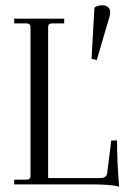

<svg xmlns="http://www.w3.org/2000/svg" viewBox="-20 -701 478 730"><path d="M348 -473 328 -477 339 -672Q351 -681 369 -681Q383 -681 391 -673.5Q399 -666 399 -653Q399 -642 382 -589ZM433 9Q407 0 323 0H34V-18H81Q96 -18 96 -32V-598Q96 -612 81 -612H34V-630H224V-612H177Q163 -612 163 -598V-24H361Q387 -24 388 -46L403 -167H425Q425 -85 433 9Z"/></svg>

Font: Arapey Thin
Style: Regular
Weight: 100
Designer: Eduardo Rodriguez Tunni
Foundry: Eduardo Rodriguez Tunni
Version: Version 4.000;hotconv 1.0.109;makeotfexe 2.5.65596